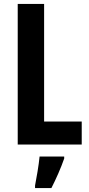

<svg xmlns="http://www.w3.org/2000/svg" viewBox="-20 -734 451 975"><path d="M70 0H395V-117H204V-714H70ZM306 71V61H181C177 104 165 173 158 208V221H241C265 174 289 120 306 71Z"/></svg>

Font: Noto Sans Kannada ExtraCondensed
Style: Bold
Weight: 700
Width: 2
Designer: Jelle Bosma - Monotype Design Team
Foundry: Monotype Imaging Inc.
Version: Version 2.005